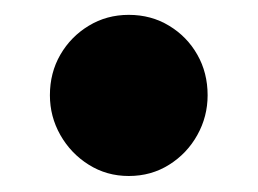

<svg xmlns="http://www.w3.org/2000/svg" viewBox="-20 -218 338 252"><path d="M149 13Q120 13 96.5 -1.8Q73 -16.5 59.2 -40.8Q45.5 -65 45.5 -93Q45.5 -122.5 59.2 -146.2Q73 -170 96.5 -184.2Q120 -198.5 149 -198.5Q178.5 -198.5 202 -184.2Q225.5 -170 239 -146.2Q252.5 -122.5 252.5 -93Q252.5 -65 239 -40.8Q225.5 -16.5 202 -1.8Q178.5 13 149 13Z"/></svg>

Font: Fraunces
Style: Bold
Weight: 700
Version: Version 1.000;[b76b70a41]